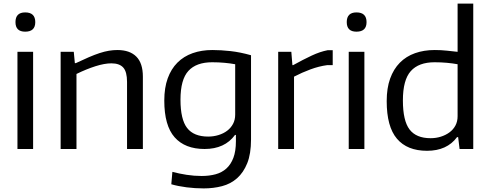

<svg xmlns="http://www.w3.org/2000/svg" viewBox="-20 -828 2726 1067"><path d="M120 -652Q66 -652 66 -705Q66 -759 120 -759Q176 -759 176 -705Q176 -652 120 -652ZM77 -540H164V0H77Z M317 -540H390L396 -477H401Q441 -496 473.5 -510Q506 -524 533.5 -533Q561 -542 585 -546Q609 -550 632 -550Q701 -550 737.5 -513.5Q774 -477 774 -402V0H686V-373Q686 -429 665 -452.5Q644 -476 599 -476Q561 -476 510.5 -460Q460 -444 405 -417V0H317Z M1112 219Q1064 219 1017 213Q970 207 932 196L938 127Q975 137 1017 143.5Q1059 150 1101 150Q1143 150 1178 140.5Q1213 131 1238 108.5Q1263 86 1277 49Q1291 12 1291 -43V-78H1286Q1229 0 1117 0Q1008 0 950.5 -65Q893 -130 893 -269Q893 -340 912 -392.5Q931 -445 966 -480Q1001 -515 1050.5 -532.5Q1100 -550 1160 -550Q1208 -550 1261.5 -544Q1315 -538 1375 -521V-53Q1375 27 1354 79Q1333 131 1297.5 162.5Q1262 194 1214 206.5Q1166 219 1112 219ZM1137 -69Q1167 -69 1194.5 -77.5Q1222 -86 1242.5 -101.5Q1263 -117 1275 -139.5Q1287 -162 1287 -191V-471Q1260 -476 1227.5 -479Q1195 -482 1159 -482Q1071 -482 1027 -434Q983 -386 983 -274Q983 -164 1020 -116.5Q1057 -69 1137 -69Z M1526 -540H1599L1605 -466H1609Q1665 -497 1712 -519Q1759 -541 1801 -549H1829V-466H1798Q1753 -460 1705.5 -442.5Q1658 -425 1614 -402V0H1526Z M1961 -652Q1907 -652 1907 -705Q1907 -759 1961 -759Q2017 -759 2017 -705Q2017 -652 1961 -652ZM1918 -540H2005V0H1918Z M2353 10Q2243 10 2186 -57Q2129 -124 2129 -266Q2129 -338 2148 -391Q2167 -444 2202 -479.5Q2237 -515 2286.5 -532.5Q2336 -550 2396 -550Q2431 -550 2463 -546.5Q2495 -543 2523 -540V-808H2610V0H2534L2526 -66H2520Q2464 10 2353 10ZM2373 -60Q2403 -60 2430 -68.5Q2457 -77 2478 -92.5Q2499 -108 2511 -130.5Q2523 -153 2523 -182V-471Q2496 -476 2463.5 -479Q2431 -482 2395 -482Q2307 -482 2263 -433Q2219 -384 2219 -270Q2219 -157 2256 -108.5Q2293 -60 2373 -60Z"/></svg>

Font: Encode Sans Normal
Style: Regular
Weight: 400
Designer: Pablo Impallari, Andres Torresi
Foundry: Pablo Impallari, Andres Torresi
Version: Version 1.000; ttfautohint (v1.00) -l 8 -r 50 -G 200 -x 14 -